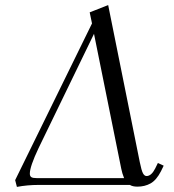

<svg xmlns="http://www.w3.org/2000/svg" viewBox="-20 -732 690 760"><path d="M40 -19 344.2 -639.2 335 -683.1 408.2 -711.9 533.2 -90.8Q540 -57.1 545.9 -46.1Q551.8 -35.2 560.1 -35.2Q579.1 -35.2 594.2 -64.9L605 -86.9L627.9 -76.2L617.2 -54.2Q599.1 -19 576.2 -6.1Q553.2 6.8 523.9 6.8Q504.9 6.8 494.1 0H132.8Q87.9 0 46.9 7.8ZM98.1 -44.9Q98.1 -34.7 104 -30.8Q109.9 -26.9 126 -26.9H471.2Q463.4 -46.4 460 -64L352.1 -598.1L132.8 -146Q98.1 -72.8 98.1 -44.9Z"/></svg>

Font: Dihjauti S
Style: Italic
Weight: 400
Italic angle: -9°
Designer: T. Christopher White
Version: Version 3.0.0